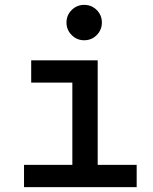

<svg xmlns="http://www.w3.org/2000/svg" viewBox="-20 -764 626 784"><path d="M78.1 0V-90.8H275.4V-426.8H107.4V-517.6H378.9V-90.8H538.1V0ZM323.7 -599.6Q293.9 -599.6 272.7 -620.8Q251.5 -642.1 251.5 -671.9Q251.5 -702.1 272.7 -723.1Q293.9 -744.1 323.7 -744.1Q354 -744.1 375 -723.1Q396 -702.1 396 -671.9Q396 -642.1 375 -620.8Q354 -599.6 323.7 -599.6Z"/></svg>

Font: Cascadia Mono PL
Style: Regular
Weight: 400
Monospace: yes
Designer: Aaron Bell
Foundry: Saja Typeworks
Version: Version 2404.023; ttfautohint (v1.8.4)